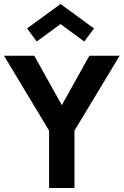

<svg xmlns="http://www.w3.org/2000/svg" viewBox="-24 -938 617 958"><path d="M347.5 0H221V-286L-4 -660H147L284.5 -413.5L422 -660H573L347.5 -286ZM396.5 -731 278 -818 159.5 -731 111 -796 278 -918 445 -796Z"/></svg>

Font: Lucymar Sans SemiBold
Style: Regular
Weight: 600
Foundry: The League of Moveable Type (original font) / Main changes by Cristiano Sobral with portions from Mirco Monsees
Version: Version 2.001;August 30, 2020;FontCreator 13.0.0.2681 64-bit